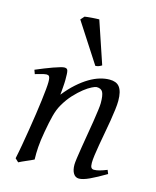

<svg xmlns="http://www.w3.org/2000/svg" viewBox="-111 -788 716 884"><g transform="rotate(15 247.0 -346.0)"><path d="M475.1 -35.2Q430.7 -8.8 399.7 5.6Q368.7 20 350.1 20Q333 20 323.5 4.6Q314 -10.7 314 -37.1Q314 -45.9 317.1 -68.6Q320.3 -91.3 325.2 -121.6Q330.1 -151.9 335.9 -186Q341.8 -220.2 346.7 -251Q351.6 -281.7 354.7 -306.2Q357.9 -330.6 357.9 -341.8Q357.9 -378.9 350.1 -393.6Q342.3 -408.2 320.8 -408.2Q314.5 -408.2 298.6 -400.4Q282.7 -392.6 262.7 -377Q242.7 -361.3 220.9 -337.9Q199.2 -314.5 181.2 -283.2Q167.5 -259.8 158.9 -227.1Q150.4 -194.3 142.1 -147Q134.3 -103.5 132.1 -72.3Q129.9 -41 130.9 -12.2Q124.5 -8.8 115 -4.6Q105.5 -0.5 95.5 3.9Q85.4 8.3 76.2 12.5Q66.9 16.6 61 20L44.9 4.9Q51.8 -27.3 58.3 -64.9Q64.9 -102.5 71 -140.4Q77.1 -178.2 82.5 -215.1Q87.9 -252 91.8 -283Q95.7 -314 97.9 -337.4Q100.1 -360.8 100.1 -372.1Q100.1 -383.3 98.9 -389.9Q97.7 -396.5 95.5 -399.7Q93.3 -402.8 89.8 -403.8Q86.4 -404.8 82 -404.8Q77.6 -404.8 69.1 -402.8Q60.5 -400.9 51.8 -398.4Q41.5 -395.5 29.8 -392.1L22.9 -411.1Q43.5 -419.9 64.2 -428.2Q85 -436.5 103 -442.9Q121.1 -449.2 134.5 -453.1Q147.9 -457 153.8 -457Q160.6 -457 164.6 -454.8Q168.5 -452.6 170.2 -446.8Q171.9 -440.9 172.4 -430.2Q172.9 -419.4 172.9 -401.9Q172.9 -396.5 172.4 -387.2Q171.9 -377.9 171.1 -367.4Q170.4 -356.9 169.4 -346.9Q168.5 -336.9 168 -331.1Q194.3 -364.3 221.2 -388.2Q248 -412.1 273.9 -427.5Q299.8 -442.9 324 -450Q348.1 -457 370.1 -457Q385.3 -457 397.2 -452.6Q409.2 -448.2 417 -438.2Q424.8 -428.2 429 -411.9Q433.1 -395.5 433.1 -372.1Q433.1 -355 429.9 -329.6Q426.8 -304.2 421.9 -274.7Q417 -245.1 411.1 -213.9Q405.3 -182.6 400.4 -154.3Q395.5 -126 392.3 -102.8Q389.2 -79.6 389.2 -65.9Q389.2 -49.3 393.6 -43.2Q397.9 -37.1 406.7 -37.1Q418 -37.1 432.6 -41Q447.3 -44.9 467.8 -53.2ZM319.3 -511.2Q309.6 -505.4 303.7 -503.4Q297.9 -501.5 289.1 -501L167 -689.5L182.6 -707Q188.5 -708 197.5 -709Q206.5 -710 216.6 -710.7Q226.6 -711.4 235.8 -711.9Q245.1 -712.4 251.5 -712.4Z"/></g></svg>

Font: Gentium Plus Viet
Style: Italic
Weight: 400
Italic angle: -8°
Designer: J. Victor Gaultney, Annie Olsen, Iska Routamaa, Becca Hirsbrunner
Foundry: SIL International
Version: Version 5.000